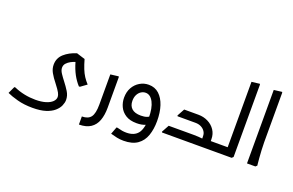

<svg xmlns="http://www.w3.org/2000/svg" viewBox="-112 -1193 2799 1832"><g transform="rotate(20 1287.5 -277.0)"><path d="M301 202Q215 202 147 183.5Q79 165 39 146L72 75H83Q132 97 188 108.5Q244 120 301 120Q361 120 404 107Q447 94 470 71.5Q493 49 493 22Q493 5 480.5 -19Q468 -43 433 -88Q393 -138 372 -176Q351 -214 351 -255Q351 -322 400 -366Q449 -410 524 -433L610 -406Q625 -353 640.5 -314Q656 -275 675.5 -245Q695 -215 721 -187L659 -142H648Q611 -183 584.5 -232.5Q558 -282 538 -350Q517 -344 493.5 -331.5Q470 -319 453 -300.5Q436 -282 436 -255Q436 -229 455.5 -199.5Q475 -170 500 -138Q529 -101 553.5 -61.5Q578 -22 578 22Q578 49 564.5 80.5Q551 112 519 140Q487 168 434 185Q381 202 301 202Z M773 200V118Q836 118 863.5 81.5Q891 45 891 -45V-352L973 -362L976 -354V-45Q976 30 956 85Q936 140 891 170Q846 200 773 200Z M1285 0Q1216 0 1173 -27.5Q1130 -55 1110 -98Q1090 -141 1090 -189Q1090 -248 1114.5 -291.5Q1139 -335 1180.5 -360Q1222 -385 1271 -385Q1334 -385 1376.5 -346Q1419 -307 1441 -240Q1463 -173 1463 -86H1378Q1378 -187 1348 -245Q1318 -303 1269 -303Q1245 -303 1223.5 -289.5Q1202 -276 1188.5 -250Q1175 -224 1175 -188Q1175 -138 1205.5 -110Q1236 -82 1298 -82Q1334 -82 1358.5 -91Q1383 -100 1399 -118L1430 -58Q1408 -32 1373 -16Q1338 0 1285 0ZM1225 200Q1189 200 1157.5 193.5Q1126 187 1092 177L1120 103H1130Q1159 111 1180.5 114.5Q1202 118 1224 118Q1303 118 1340.5 70.5Q1378 23 1378 -86H1463Q1463 -4 1440.5 61Q1418 126 1365.5 163Q1313 200 1225 200Z M1976 0V-82H2095V0ZM2095 0V-82Q2107 -82 2111 -71Q2115 -60 2115 -42Q2115 -24 2111 -12Q2107 0 2095 0ZM1924 -102Q1924 -128 1909.5 -149.5Q1895 -171 1870 -183.5Q1845 -196 1813 -196H1664V-207L1673 -278H1813Q1866 -278 1911 -255.5Q1956 -233 1982.5 -193Q2009 -153 2009 -102ZM1544 0 1541 -7 1582 -82H1708V0ZM1582 0V-82H1833Q1858 -82 1882.5 -80.5Q1907 -79 1923 -77Q1939 -75 1939 -75V0ZM1631 -196 1627 -203 1668 -278H1786V-196ZM1933 0Q1931 -17 1927.5 -41.5Q1924 -66 1924 -102H2009Q2009 -70 2012 -49Q2015 -28 2017 -14L2002 0Z M2181 0V-746L2263 -756L2266 -748V-14L2251 0ZM2095 0V-82H2226V0ZM2095 0Q2084 0 2079.5 -12Q2075 -24 2075 -42Q2075 -60 2079.5 -71Q2084 -82 2095 -82Z M2407 0V-746L2489 -756L2492 -748V-247Q2492 -206 2494.5 -165Q2497 -124 2499.5 -89.5Q2502 -55 2504.5 -34.5Q2507 -14 2507 -14L2492 0Z"/></g></svg>

Font: Fustat Medium
Style: Regular
Weight: 500
Designer: Mohamed Gaber, Khaled Hosny, Laura Garcia Mut
Foundry: Kief Type Foundry, Alif Type Foundry, Hard Type Foundry
Version: Version 1.007